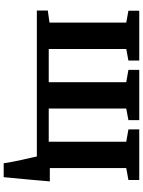

<svg xmlns="http://www.w3.org/2000/svg" viewBox="113 -709 776 1042"><g transform="rotate(90 501.0 -188.0)"><path d="M865.7 180Q864 163.4 859.1 138.1Q854.3 112.9 848.3 85.8Q842.3 58.7 837.1 35.6Q831.9 12.6 829.4 0L790.1 -70.4H964.4Q963 -55.1 960.8 -29.6Q958.7 -4.2 956 26.1Q953.3 56.3 950.3 86.1Q947.4 116 945.2 140.9Q943 165.8 941.5 180ZM37.1 0V-59.4L102.8 -68.6V-485.2L38.3 -496.9V-555.7H308.7V-496.9L245.8 -485.2V-64.5H426V-485.2L359.2 -496.9V-555.7H631.9V-496.9L569 -485.2V-64.5H749.2V-485.2L682.4 -496.9V-555.7H956.7V-496.9L892.2 -485.2V-68.6L957.9 -59.4V0Z"/></g></svg>

Font: Merriweather Light
Style: Regular
Weight: 300
Designer: Eben Sorkin
Foundry: Eben Sorkin
Version: Version 2.100